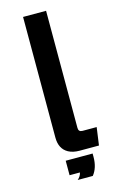

<svg xmlns="http://www.w3.org/2000/svg" viewBox="-141 -887 656 1063"><g transform="rotate(-15 187.0 -355.0)"><path d="M106.9 -138.7V-830.1H238.8V-158.7Q238.8 -135.7 261.7 -135.7H342.8L328.6 -33.7H217.8Q179.7 -33.7 153.8 -47.9Q106.9 -73.7 106.9 -138.7ZM128.9 83V0H283.2V19.5Q283.2 81.5 252 120.1H165.5Q184.6 103.5 188 83Z"/></g></svg>

Font: BIZ UDPGothic
Style: Bold
Weight: 700
Designer: TypeBank Co., Ltd.
Foundry: Morisawa Inc.
Version: Version 1.051